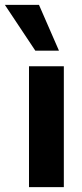

<svg xmlns="http://www.w3.org/2000/svg" viewBox="-65 -768 336 788"><path d="M54 0V-496H197V0ZM80 -560 -45 -748H95L177 -560Z"/></svg>

Font: Nunito Sans 10pt Condensed ExtraBold
Style: Regular
Weight: 800
Width: 3
Designer: Vernon Adams
Foundry: Vernon Adams
Version: Version 3.101;gftools[0.9.27]